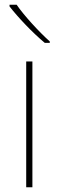

<svg xmlns="http://www.w3.org/2000/svg" viewBox="-20 -786 247 806"><path d="M50 -766H20V-759C55 -714 115 -650 168 -606H189V-612C144 -652 79 -723 50 -766ZM116 0V-528H90V0Z"/></svg>

Font: Noto Sans Lao Thin
Style: Regular
Weight: 100
Designer: Monotype Design Team
Foundry: Monotype Imaging Inc.
Version: Version 2.003